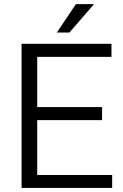

<svg xmlns="http://www.w3.org/2000/svg" viewBox="-20 -927 609 947"><path d="M533.2 -64V0H86.4V-710.9H529.8V-646.5H163.6V-398.9H483.4V-334.5H163.6V-64ZM260.3 -766.6 354.5 -906.7H443.8L322.3 -766.6Z"/></svg>

Font: Vazirmatn RD UI Light
Style: Regular
Weight: 300
Designer: Saber Rastikerdar
Foundry: Saber Rastikerdar
Version: Version 33.003